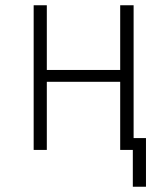

<svg xmlns="http://www.w3.org/2000/svg" viewBox="-20 -570 640 730"><path d="M108 0V-550H158V-304H437V-550H488V-45H535V140H485V0H437V-259H158V0Z"/></svg>

Font: JetBrains Mono NL Thin
Style: Regular
Weight: 100
Monospace: yes
Designer: Philipp Nurullin, Konstantin Bulenkov
Foundry: JetBrains
Version: Version 2.305; ttfautohint (v1.8.4.7-5d5b)